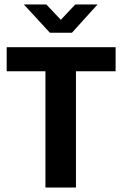

<svg xmlns="http://www.w3.org/2000/svg" viewBox="-20 -842 548 862"><path d="M10 -630H499V-522H321V0H184V-522H10ZM418 -822 303 -695H204L87 -822H188L253 -753L318 -822Z"/></svg>

Font: Holmes&Hills Bold
Style: Bold
Weight: 500
Designer: Noopur Datye, Girish Dalvi, Yashodeep Gholap, Pallavi Karambelkar
Foundry: Ek Type
Version: ""